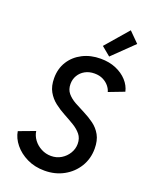

<svg xmlns="http://www.w3.org/2000/svg" viewBox="-172 -1036 891 1134"><g transform="rotate(20 273.0 -469.0)"><path d="M251.5 7.8Q190.4 7.8 141.6 -15.9Q92.8 -39.6 62 -77.4Q31.2 -115.2 24.4 -157.7L126.5 -195.8Q130.4 -167 148.9 -142.1Q167.5 -117.2 196.3 -102.1Q225.1 -86.9 258.3 -86.9Q293.5 -86.9 321.5 -104Q349.6 -121.1 366.2 -148.7Q382.8 -176.3 382.8 -207.5Q382.8 -242.7 363.8 -266.1Q344.7 -289.6 314.7 -307.6Q284.7 -325.7 251 -343.8Q217.3 -361.8 187.3 -385Q157.2 -408.2 138.2 -441.9Q119.1 -475.6 119.1 -525.9Q119.1 -585.9 147.7 -631.1Q176.3 -676.3 226.3 -701.9Q276.4 -727.5 339.4 -727.5Q393.6 -727.5 436 -709.5Q478.5 -691.4 506.1 -661.1Q533.7 -630.9 542 -593.8L444.8 -556.6Q440.4 -574.2 426.3 -591.8Q412.1 -609.4 389.2 -621.1Q366.2 -632.8 335 -632.8Q301.8 -632.8 276.1 -618.7Q250.5 -604.5 236.1 -580.3Q221.7 -556.2 221.7 -526.4Q221.7 -491.7 240.7 -469Q259.8 -446.3 290 -429.4Q320.3 -412.6 354 -395.8Q387.7 -378.9 418.2 -356.7Q448.7 -334.5 467.8 -300.5Q486.8 -266.6 486.8 -215.3Q486.8 -151.9 455.8 -101.3Q424.8 -50.8 371.6 -21.5Q318.4 7.8 251.5 7.8ZM380.9 -756.3 324.7 -802.7 448.2 -945.8 511.2 -882.8Z"/></g></svg>

Font: Reddit Sans Medium
Style: Italic
Weight: 500
Italic angle: -11.25°
Designer: Stephen Hutchings
Version: Version 1.013